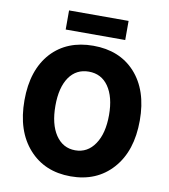

<svg xmlns="http://www.w3.org/2000/svg" viewBox="-100 -1020 985 1118"><g transform="rotate(10 393.0 -461.0)"><path d="M146 -90Q52 -195 52 -376Q52 -556 146 -659Q238 -758 393 -758Q548 -758 640 -658Q734 -555 734 -376Q734 -195 640 -90Q547 14 393 14Q239 14 146 -90ZM509 -204Q552 -267 552 -376Q552 -483 509 -545Q467 -605 393 -605Q319 -605 277 -545Q235 -484 235 -376Q235 -267 277 -204Q320 -140 393 -140Q466 -140 509 -204ZM217 -936H569V-823H217Z"/></g></svg>

Font: KaiGen Gothic KR Heavy
Style: Heavy
Weight: 900
Designer: Ryoko NISHIZUKA  (kana & ideographs); Paul D. Hunt (Latin, Greek & Cyrillic); Wenlong ZHANG  (bopomofo); Sandoll Communi
Foundry: Adobe Systems Incorporated
Version: Version 1.002 March 28, 2018